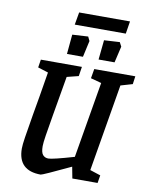

<svg xmlns="http://www.w3.org/2000/svg" viewBox="-97 -963 807 1041"><g transform="rotate(10 306.5 -442.0)"><path d="M542 -542 461 -62 519 -43 512 0H373L361 -63Q209 9 200 9Q138 9 106.5 -21.5Q75 -52 75 -113Q75 -133 81.5 -175Q88 -217 103 -306Q118 -389 143 -543L86 -561L93 -605H319L311 -553L247 -537L210 -322Q197 -246 190.5 -204.5Q184 -163 184 -145Q184 -110 195.5 -97Q207 -84 226 -84Q249 -84 366 -118L437 -537L378 -553L387 -605H613L607 -561ZM237 -768 324 -773 335 -750 315 -660H227ZM412 -768 498 -773 510 -750 489 -660H401ZM253 -893H533L522 -824H241Z"/></g></svg>

Font: Grenze Medium
Style: Italic
Weight: 500
Italic angle: -10°
Designer: Renata Polastri
Foundry: Omnibus-Type
Version: Version 1.002; ttfautohint (v1.8)